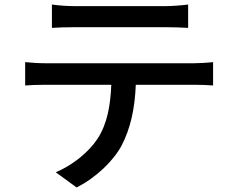

<svg xmlns="http://www.w3.org/2000/svg" viewBox="-20 -772 1040 847"><path d="M209 -752V-649C237 -651 274 -652 307 -652H710C741 -652 778 -651 810 -649V-752C778 -748 741 -745 710 -745H306C274 -745 239 -748 209 -752ZM91 -498V-395C118 -397 152 -398 182 -398H471C467 -308 454 -228 411 -161C371 -100 300 -43 226 -12L318 55C405 11 481 -63 517 -131C555 -204 575 -292 579 -398H836C862 -398 897 -397 920 -395V-498C895 -495 857 -493 836 -493H182C151 -493 119 -495 91 -498Z"/></svg>

Font: DAIFUKU Sans JP Medium
Style: Regular
Weight: 500
Designer: Original font ‘Source Han Sans JP’ : Ryoko NISHIZUKA  (kana, bopomofo & ideographs); Paul D. Hunt (Latin, Greek & Cyrill
Foundry: Daifuku
Version: Version 1.000